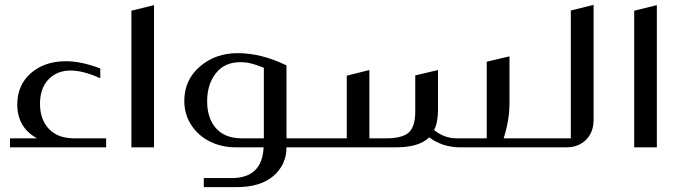

<svg xmlns="http://www.w3.org/2000/svg" viewBox="-20 -604 2795 787"><path d="M415 -37.1V0H21V-37.1H131.8Q50.8 -81.5 50.8 -175.8Q50.8 -254.9 106.4 -304Q162.1 -353 250 -353Q314.5 -353 391.1 -323.2V-283.2Q321.3 -314.9 269 -314.9Q213.9 -314.9 179 -278.8Q144 -242.7 144 -178.2Q144 -114.3 180.4 -75.7Q216.8 -37.1 283.2 -37.1Z M518.6 -560.1 611.3 -583V0H518.6Z M815.4 163.1V126H929.2Q1054.7 126 1060.5 0H947.3Q889.2 0 841.3 -23.4Q793.5 -46.9 764.6 -90.6Q735.8 -134.3 735.4 -189.9Q735.4 -276.4 799.3 -331.3Q863.3 -386.2 954.1 -386.2Q1051.3 -386.2 1154.3 -335.9V-37.1H1237.3Q1241.7 -37.1 1244.6 -34.2Q1247.6 -31.2 1247.6 -26.9V-9.8Q1247.6 0 1237.3 0H1154.3Q1154.3 70.8 1100.8 117.2Q1047.4 163.6 946.3 163.1ZM970.2 -37.1H1061.5V-326.2Q1059.6 -326.7 1048.8 -330.8Q1038.1 -335 1031.2 -337.4Q1024.4 -339.8 1012.7 -343Q1001 -346.2 989 -347.7Q977.1 -349.1 964.4 -349.1Q900.4 -349.1 864.7 -303.7Q829.1 -258.3 829.1 -189Q829.1 -118.7 865.7 -77.9Q902.3 -37.1 970.2 -37.1Z M2044.4 -37.1H2151.4Q2161.1 -37.1 2161.1 -26.9V-9.8Q2161.1 0 2151.4 0H1868.2Q1793.5 0 1739.3 -41Q1698.2 0 1602.1 0H1238.3Q1228.5 0 1228.5 -9.8V-26.9Q1228.5 -37.1 1238.3 -37.1H1401.4V-293.9L1494.1 -316.9V-37.1H1565.4Q1629.4 -37.1 1655.8 -61.3Q1682.1 -85.4 1682.1 -146V-294.9L1775.4 -316.9V-154.8Q1775.4 -102.5 1759.3 -70.8Q1801.3 -37.1 1851.1 -37.1H1975.1V-351.1L2068.4 -373V-184.1Q2068.4 -110.4 2044.4 -37.1Z M2141.1 -9.8V-26.9Q2141.1 -37.1 2150.9 -37.1H2319.8V-561L2413.1 -584V-112.8Q2413.1 -62 2382.1 -31Q2351.1 0 2300.8 0H2150.9Q2141.1 0 2141.1 -9.8Z M2579.6 -560.1 2672.4 -583V0H2579.6Z"/></svg>

Font: Wesal
Style: Regular
Weight: 300
Designer: Ahmed zaza
Foundry: Ahmed zaza
Version: Version 2.01